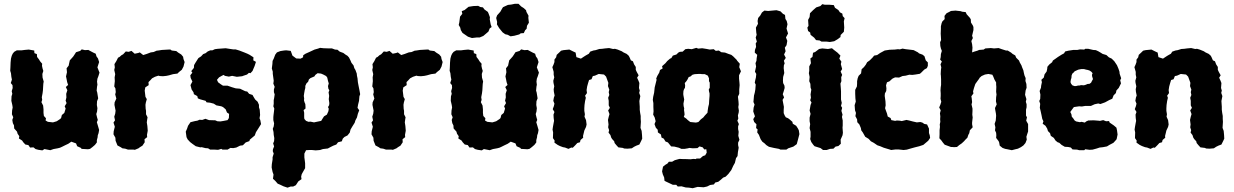

<svg xmlns="http://www.w3.org/2000/svg" viewBox="-20 -773 6524 1015"><path d="M204 22 183 19 168 15 157 6 139 7 130 -6 114 -9 103 -21 97 -30 80 -41 82 -53 73 -66 70 -77 55 -94 54 -110 48 -122 45 -139 50 -153 43 -169 44 -189 47 -205 45 -218 40 -240 41 -264 45 -277 42 -291 47 -308 46 -323 37 -334 43 -352 40 -367 38 -386 34 -399 35 -415 36 -442 38 -463 42 -478 47 -489 55 -499 69 -507H95L110 -509L121 -510L132 -511L161 -506L162 -492L175 -487L176 -472L186 -459L192 -449L203 -436L202 -425L205 -411L209 -398L204 -382L205 -363L211 -342L209 -330L208 -314L207 -296L205 -280L201 -259L203 -245L199 -233L208 -215L210 -195V-176L212 -160L223 -148L221 -136L233 -129L260 -126L280 -132L298 -144L303 -149L307 -165L320 -176L327 -199L322 -211L332 -228L327 -241L331 -258L330 -277L336 -296L328 -313L340 -324L335 -339L332 -355L329 -369L334 -391L332 -412L343 -426L345 -436L349 -454L359 -465L367 -474L375 -486L382 -497L404 -504L412 -512L429 -508L447 -509L458 -503L473 -495L486 -489L490 -475L498 -464L504 -445L495 -417L502 -399L506 -389L500 -370L495 -357L493 -342L495 -325L493 -315L491 -294L494 -284L497 -265L499 -253L493 -238L492 -218L495 -201L493 -183L489 -170L493 -153L497 -139L492 -127L498 -107L504 -86L501 -69L497 -58L496 -47L492 -32V-20L482 -7L468 5L456 14L445 16L411 14L408 9L388 0L382 -15L357 -24L341 -13L324 -5L308 3L297 8L285 11L263 15L246 21L215 15Z M657 18 642 13 627 11 618 5 601 -4 591 -29 590 -45 580 -63 581 -79 587 -103 580 -125 588 -137 584 -156 589 -172 591 -188 585 -219 586 -232 595 -252 589 -274 592 -286 590 -306 584 -316 587 -344 586 -364 589 -381 584 -403 587 -417 585 -434 595 -450 604 -468 612 -472 622 -481 631 -486 645 -501 660 -499 675 -504 692 -489 711 -493 719 -496 737 -482 756 -488 777 -496 792 -498 808 -505 817 -506 836 -509 871 -511H881L888 -506L912 -503L922 -495L938 -485L948 -473L950 -461L956 -445L950 -421L941 -404L926 -392L918 -384L895 -381L874 -375L860 -372L841 -370L825 -371L817 -373L799 -367L784 -359L774 -348L765 -339L766 -323L748 -311L745 -294L749 -261L756 -249L751 -231L749 -219L750 -198L752 -187V-169L760 -153L758 -141L756 -126L759 -107L761 -82L757 -60L758 -48L744 -37L745 -21L733 -3L720 5L712 11L693 19L686 18Z M1015 0 998 -12 985 -22 972 -36 966 -48 962 -77 969 -93 974 -108 987 -127 1011 -133 1023 -135 1035 -140 1049 -139 1066 -145 1085 -138 1118 -137 1129 -132 1145 -131 1163 -134 1183 -138 1190 -149 1191 -171 1180 -178 1173 -195 1159 -207 1150 -211 1124 -216 1110 -225 1091 -230 1072 -232 1067 -240 1038 -248 1026 -253 1023 -265 1005 -275 1003 -285 993 -300 987 -323 997 -342 988 -361 986 -375 997 -389 991 -397 1005 -414 1006 -429 1013 -441 1025 -460 1029 -466 1043 -475 1054 -487 1067 -492 1078 -501 1092 -507H1103L1116 -513L1131 -515L1173 -518L1192 -515L1212 -512H1225L1245 -506L1271 -496L1288 -489L1300 -483L1320 -470L1319 -454L1333 -446L1326 -424L1320 -410L1315 -398L1304 -386L1296 -388L1286 -379L1268 -373L1260 -370L1232 -367L1207 -372L1190 -368L1169 -372L1162 -377L1152 -372L1138 -364L1127 -351L1133 -338L1148 -327L1159 -320H1183L1206 -312L1226 -306L1249 -304L1276 -291L1287 -289L1297 -277L1315 -271L1321 -260L1329 -247L1342 -235L1349 -219V-206L1353 -193L1355 -165L1352 -148L1356 -138L1360 -117L1347 -96L1333 -74L1327 -57L1320 -51L1301 -35L1298 -27L1279 -20L1264 -5L1249 -3L1229 7L1213 10L1198 9L1183 18H1156L1150 14L1133 19L1115 18H1091L1080 11L1066 10L1046 5L1039 6Z M1500 219 1479 212 1460 203 1448 198 1435 183 1423 172 1426 150 1421 136 1416 112 1417 95 1421 70V58L1427 39L1422 26L1423 16L1429 1L1424 -15L1429 -27L1430 -43L1427 -60L1426 -75L1422 -92L1427 -105L1429 -121L1425 -138V-154L1426 -165L1428 -181L1430 -199L1425 -211L1427 -224V-244L1429 -253L1432 -274L1428 -286V-300L1432 -314L1425 -331L1427 -346L1425 -361L1422 -383V-394L1417 -411L1420 -435L1421 -451L1427 -463L1435 -484L1444 -496L1462 -503L1481 -506L1493 -507L1517 -504L1526 -479L1546 -464L1569 -463L1582 -470L1583 -481L1595 -489L1615 -498L1628 -504L1643 -511L1661 -516L1672 -520L1691 -518L1721 -517H1735L1751 -511L1764 -510L1776 -500L1795 -493L1807 -484L1817 -478L1825 -469L1833 -453L1838 -441L1849 -427L1853 -413L1859 -403L1866 -384L1867 -373L1870 -359L1872 -338L1876 -317L1880 -297L1884 -275L1880 -264L1878 -240L1873 -220L1870 -203L1879 -190L1872 -172L1867 -152L1859 -137L1855 -124L1843 -105L1833 -88L1829 -72L1817 -57L1801 -49L1792 -40L1787 -26L1767 -21L1758 -9L1742 -3L1728 4L1713 12L1687 15L1672 20L1649 22L1629 20H1615L1598 21L1589 39V59L1591 74L1593 90V116L1585 130L1575 148L1572 161L1574 174L1557 186L1544 206L1530 213H1517ZM1640 -126 1649 -128 1678 -134 1684 -144 1693 -158 1708 -167 1716 -185 1718 -198 1714 -207 1720 -217 1721 -228 1718 -249 1720 -266 1717 -285 1721 -296 1716 -304 1714 -318 1718 -332 1714 -345 1710 -363 1704 -371 1689 -379 1677 -384 1659 -386 1647 -377 1642 -369 1628 -363 1621 -360 1613 -353 1609 -341 1600 -332 1594 -319V-308L1591 -297L1588 -280L1586 -266L1588 -252L1587 -243L1590 -232L1594 -223L1595 -209V-199L1585 -191L1588 -177V-165V-153L1589 -144L1598 -134L1611 -129L1621 -130Z M2021 18 2006 13 1991 11 1982 5 1965 -4 1955 -29 1954 -45 1944 -63 1945 -79 1951 -103 1944 -125 1952 -137 1948 -156 1953 -172 1955 -188 1949 -219 1950 -232 1959 -252 1953 -274 1956 -286 1954 -306 1948 -316 1951 -344 1950 -364 1953 -381 1948 -403 1951 -417 1949 -434 1959 -450 1968 -468 1976 -472 1986 -481 1995 -486 2009 -501 2024 -499 2039 -504 2056 -489 2075 -493 2083 -496 2101 -482 2120 -488 2141 -496 2156 -498 2172 -505 2181 -506 2200 -509 2235 -511H2245L2252 -506L2276 -503L2286 -495L2302 -485L2312 -473L2314 -461L2320 -445L2314 -421L2305 -404L2290 -392L2282 -384L2259 -381L2238 -375L2224 -372L2205 -370L2189 -371L2181 -373L2163 -367L2148 -359L2138 -348L2129 -339L2130 -323L2112 -311L2109 -294L2113 -261L2120 -249L2115 -231L2113 -219L2114 -198L2116 -187V-169L2124 -153L2122 -141L2120 -126L2123 -107L2125 -82L2121 -60L2122 -48L2108 -37L2109 -21L2097 -3L2084 5L2076 11L2057 19L2050 18Z M2527 22 2506 19 2491 15 2480 6 2462 7 2453 -6 2437 -9 2426 -21 2420 -30 2403 -41 2405 -53 2396 -66 2393 -77 2378 -94 2377 -110 2371 -122 2368 -139 2373 -153 2366 -169 2367 -189 2370 -205 2368 -218 2363 -240 2364 -264 2368 -277 2365 -291 2370 -308 2369 -323 2360 -334 2366 -352 2363 -367 2361 -386 2357 -399 2358 -415 2359 -442 2361 -463 2365 -478 2370 -489 2378 -499 2392 -507H2418L2433 -509L2444 -510L2455 -511L2484 -506L2485 -492L2498 -487L2499 -472L2509 -459L2515 -449L2526 -436L2525 -425L2528 -411L2532 -398L2527 -382L2528 -363L2534 -342L2532 -330L2531 -314L2530 -296L2528 -280L2524 -259L2526 -245L2522 -233L2531 -215L2533 -195V-176L2535 -160L2546 -148L2544 -136L2556 -129L2583 -126L2603 -132L2621 -144L2626 -149L2630 -165L2643 -176L2650 -199L2645 -211L2655 -228L2650 -241L2654 -258L2653 -277L2659 -296L2651 -313L2663 -324L2658 -339L2655 -355L2652 -369L2657 -391L2655 -412L2666 -426L2668 -436L2672 -454L2682 -465L2690 -474L2698 -486L2705 -497L2727 -504L2735 -512L2752 -508L2770 -509L2781 -503L2796 -495L2809 -489L2813 -475L2821 -464L2827 -445L2818 -417L2825 -399L2829 -389L2823 -370L2818 -357L2816 -342L2818 -325L2816 -315L2814 -294L2817 -284L2820 -265L2822 -253L2816 -238L2815 -218L2818 -201L2816 -183L2812 -170L2816 -153L2820 -139L2815 -127L2821 -107L2827 -86L2824 -69L2820 -58L2819 -47L2815 -32V-20L2805 -7L2791 5L2779 14L2768 16L2734 14L2731 9L2711 0L2705 -15L2680 -24L2664 -13L2647 -5L2631 3L2620 8L2608 11L2586 15L2569 21L2538 15ZM2679 -581 2664 -589 2651 -592 2637 -602 2619 -624 2607 -644 2608 -657 2603 -678 2608 -692 2625 -711 2634 -727 2639 -735 2665 -747 2683 -749 2702 -753H2721L2735 -739L2749 -730L2761 -719L2763 -710L2774 -690L2773 -679L2776 -653L2766 -637L2764 -621L2756 -613L2749 -598L2733 -597L2725 -591L2699 -584ZM2475 -572 2454 -579 2441 -588 2425 -599 2416 -614 2413 -627 2405 -641 2408 -654 2412 -685 2424 -700 2421 -714 2436 -720 2457 -737 2482 -741 2508 -742 2519 -736 2533 -734 2541 -723 2559 -710 2563 -701 2570 -682 2569 -671 2574 -644 2579 -630 2569 -623 2562 -606 2548 -594 2535 -583 2516 -575H2501Z M2939 -498 2946 -505 2959 -508 2990 -511 3010 -501 3023 -495 3027 -471 3051 -463 3069 -475 3077 -480 3093 -489 3100 -500 3117 -506 3129 -508 3148 -514 3163 -515 3178 -517 3200 -519 3221 -514 3231 -515 3245 -511 3267 -502 3276 -496 3293 -488 3304 -478 3309 -468 3315 -454 3326 -449 3332 -433 3341 -419V-404L3346 -393L3356 -375L3348 -362L3355 -347L3360 -334L3358 -308L3362 -294L3359 -282L3365 -265L3360 -239L3361 -223L3362 -209V-193L3364 -177L3367 -160V-145L3368 -129L3367 -113L3366 -97L3372 -81L3374 -59L3375 -40L3369 -27L3360 -9L3344 -3L3332 3L3320 11L3297 13L3279 12L3273 9L3249 6L3238 -6L3229 -17L3227 -26L3216 -38L3211 -46L3207 -59L3197 -72L3200 -85L3195 -100L3197 -115L3194 -139L3198 -156L3202 -170L3195 -189L3204 -203L3198 -216V-240L3195 -256L3201 -271L3198 -286L3201 -299L3194 -318L3196 -335L3188 -357L3184 -368L3173 -379L3145 -382L3125 -373L3114 -371L3107 -354L3094 -350L3089 -334L3084 -316L3081 -297L3083 -281L3073 -267L3077 -256L3073 -239L3070 -218L3069 -201V-187L3072 -169L3070 -156L3078 -138L3081 -115L3078 -102L3069 -83L3066 -70L3062 -54L3063 -45L3049 -33L3046 -21L3032 -17L3021 -5L3008 8L3000 7L2985 14L2967 7L2956 5L2940 -1L2928 -7L2911 -19L2912 -30L2903 -43L2904 -73L2901 -88L2903 -102L2907 -124L2909 -134L2907 -149L2906 -167L2911 -181L2902 -196L2908 -212L2911 -225L2905 -240L2908 -257L2912 -268L2908 -288L2907 -301L2910 -317L2906 -335L2905 -346L2910 -364L2907 -378V-393L2900 -418L2906 -431L2911 -445V-458L2920 -470L2923 -483Z M3622 219 3605 218 3583 212 3563 213 3555 204H3537L3503 188L3493 183L3491 165L3484 149L3480 133L3485 108L3499 97L3508 92L3516 82H3533L3547 74L3561 70L3572 67L3593 68H3606L3631 69L3645 67L3660 68L3661 65H3681L3696 52L3708 48L3716 34L3714 16L3703 17L3695 6L3678 1L3667 10L3643 11L3624 9L3617 11L3599 14H3582L3569 8L3545 2L3528 1L3519 -10L3511 -20L3498 -25L3489 -40L3477 -46L3474 -62L3458 -73L3457 -87L3447 -98L3440 -117L3446 -132L3441 -152L3433 -167L3435 -184L3434 -208V-228L3431 -245L3433 -261L3438 -283L3441 -311L3444 -323L3451 -351L3449 -358L3455 -372L3465 -389L3469 -403L3483 -411L3480 -423L3498 -439L3507 -450L3522 -463L3529 -466L3537 -479L3556 -485L3566 -495L3574 -499L3589 -500L3603 -513L3618 -515L3637 -513L3661 -520L3671 -516L3692 -518L3717 -514L3732 -511L3753 -513L3764 -504L3780 -506L3793 -497L3813 -495L3831 -488L3846 -483L3856 -475L3874 -457L3877 -452L3891 -436L3888 -418L3897 -396L3887 -375V-357L3889 -337L3890 -323L3888 -300V-290V-277L3881 -262L3884 -236L3885 -220L3883 -207L3886 -188L3885 -178L3881 -163L3883 -146L3878 -135L3886 -117L3882 -105V-91L3885 -76L3883 -55L3889 -34L3882 -19V-6L3885 8L3881 31L3879 52L3871 63L3865 88L3856 104L3851 115L3846 126L3830 147L3816 161L3803 166L3792 176L3777 188L3761 192L3754 202L3734 205L3718 213L3700 217L3668 215L3642 222ZM3659 -125 3672 -128 3685 -142 3698 -152 3706 -162 3720 -177 3721 -187 3724 -207 3728 -223 3729 -242 3730 -255 3731 -266V-279L3728 -291L3727 -300L3732 -309V-321V-336L3728 -344V-359L3722 -373L3706 -381H3692L3684 -382H3671L3653 -381L3641 -378L3629 -368L3621 -366L3614 -352L3608 -343L3600 -334L3602 -321L3601 -309L3596 -301L3593 -292L3592 -276L3593 -268L3597 -247L3593 -225L3594 -212L3597 -200L3596 -192L3598 -178L3599 -167L3595 -155L3608 -146L3615 -139L3629 -128L3639 -127Z M4106 18 4098 14 4071 9 4045 3 4031 -6 4022 -15 4010 -24 4001 -37 3992 -60 3983 -73 3985 -89 3977 -96 3979 -116 3967 -128 3962 -143 3971 -158 3962 -184 3964 -204 3969 -220 3963 -234 3966 -268 3970 -283 3973 -300 3975 -326 3970 -336 3973 -351 3976 -363 3978 -382 3971 -394 3977 -421 3974 -439 3979 -452 3980 -465 3983 -483 3970 -495 3971 -509 3977 -525 3975 -543 3981 -553 3975 -574 3980 -589 3978 -601 3976 -627 3987 -647 3985 -662 3988 -678 3999 -691 4008 -707 4021 -717 4041 -715 4073 -718 4085 -719 4106 -713 4119 -700 4130 -694 4132 -673 4139 -662 4143 -645 4138 -622 4146 -596 4135 -575 4142 -557 4138 -534 4129 -521 4133 -502 4125 -485 4134 -467 4124 -452 4128 -438 4124 -428 4123 -413 4126 -387 4120 -366 4119 -348 4120 -334 4127 -320 4128 -308 4122 -287 4118 -275 4125 -258 4117 -245 4121 -224 4124 -208 4123 -192V-175L4128 -163L4134 -153L4146 -148L4154 -142L4169 -129L4171 -119L4189 -108L4198 -94L4203 -84L4206 -64L4199 -37L4192 -11L4174 2L4147 11L4137 18Z M4323 -553 4313 -559 4294 -561 4284 -574 4265 -589 4263 -601 4252 -609 4248 -627 4254 -636 4252 -668 4260 -683 4262 -703 4278 -719 4295 -734 4317 -741 4327 -751 4340 -748H4364L4388 -746L4394 -732L4412 -720L4420 -708L4433 -701L4435 -688L4445 -677L4441 -660L4443 -627L4441 -605L4424 -588L4423 -577L4407 -565L4390 -555L4367 -551L4350 -553ZM4350 20H4331L4318 10L4286 0L4279 -8L4269 -22L4263 -38L4265 -50V-76L4260 -96L4263 -117L4260 -132V-151L4265 -171L4260 -189L4265 -218L4270 -231L4263 -243L4267 -256L4265 -274L4269 -299L4265 -310L4264 -330L4258 -344L4260 -366L4256 -386L4258 -399V-422L4267 -439L4264 -464L4275 -472L4278 -494L4289 -498L4310 -514L4327 -517L4357 -514L4378 -518L4390 -508L4407 -495L4423 -479L4417 -463L4428 -447L4425 -434L4432 -408L4424 -395L4432 -377L4427 -365L4428 -344L4423 -331L4425 -306L4426 -290V-274V-258V-247L4430 -229L4426 -213L4432 -203L4428 -187L4434 -167L4431 -155L4435 -136V-110L4434 -98L4436 -71L4434 -58L4424 -35L4425 -13L4412 -1L4397 2L4386 13L4368 14Z M4691 20 4682 17 4652 8 4633 0 4618 -5 4599 -18 4584 -26 4572 -39 4554 -50 4541 -73 4533 -84 4531 -96 4523 -115 4512 -127 4511 -142 4502 -159 4505 -176 4500 -190 4498 -217 4504 -236 4502 -253 4501 -277V-298L4510 -316L4511 -331V-344L4514 -359L4519 -372L4532 -385L4535 -407L4547 -418L4557 -431L4564 -444L4578 -454L4593 -469L4601 -479L4617 -482L4633 -493L4657 -506L4683 -510L4710 -511L4727 -513L4737 -512L4751 -516L4768 -513L4794 -510L4810 -508L4833 -496L4838 -491L4857 -484L4867 -476L4874 -454L4885 -443V-425L4880 -413L4866 -405L4851 -390L4843 -383L4819 -379L4803 -377L4787 -378L4768 -373L4751 -371L4733 -363L4712 -364L4699 -358L4694 -354L4682 -343L4669 -338L4664 -322L4666 -306L4665 -292L4658 -279L4657 -266L4661 -237L4662 -216L4659 -201L4662 -192L4669 -173L4673 -157L4688 -149L4692 -138L4712 -134L4721 -136L4737 -135L4747 -133L4772 -139L4786 -136L4805 -131L4827 -126L4845 -128L4856 -125L4866 -118L4881 -115L4891 -93V-70L4895 -58L4897 -44L4887 -29L4861 -7L4840 0L4816 6L4791 13L4774 18L4757 20L4729 17H4715Z M4974 -8 4964 -20 4957 -30 4946 -42 4947 -63V-85L4949 -102L4948 -115L4951 -129L4950 -143L4951 -158L4949 -174L4953 -190L4945 -205L4951 -219L4956 -235L4952 -251L4953 -266V-280L4952 -295L4953 -311L4955 -324V-344V-353L4954 -373L4953 -381L4954 -401L4956 -417L4952 -433L4959 -448L4950 -458L4953 -471L4954 -487L4959 -504L4954 -517L4951 -530L4950 -550L4955 -561L4954 -579L4953 -595L4954 -620V-634L4958 -651L4962 -660L4974 -672L4973 -689L4984 -703L5000 -711L5007 -715L5031 -717L5058 -714L5067 -711L5085 -709L5090 -698L5107 -679L5112 -671L5113 -654L5123 -638L5126 -630V-614L5119 -584L5123 -572L5115 -556L5119 -539L5121 -521L5120 -509L5119 -496L5130 -500L5147 -505L5156 -509L5180 -511L5189 -517L5218 -519L5235 -517L5259 -519L5276 -513L5298 -506H5307L5325 -495L5333 -488L5347 -480L5352 -468L5367 -453L5371 -443L5380 -427L5383 -418L5390 -401L5393 -386L5396 -374L5402 -360L5401 -345L5406 -329L5407 -309L5402 -295L5399 -272L5406 -249L5403 -235L5407 -222V-206L5404 -193V-162L5409 -153L5405 -135L5415 -117V-101V-78L5410 -63L5406 -50L5408 -35L5401 -17L5390 -4L5377 5L5361 13L5348 16L5329 21L5305 16L5294 14L5280 9L5265 -3L5262 -20L5259 -27L5246 -44L5247 -58L5246 -71L5240 -84L5242 -100L5238 -118L5244 -136L5246 -161L5245 -172L5241 -194L5240 -202L5249 -221L5245 -237L5246 -259L5248 -273L5246 -288L5247 -314L5246 -326V-337L5237 -353L5231 -368L5226 -378L5205 -382L5187 -379L5169 -371L5158 -361L5157 -358L5146 -343L5136 -329L5129 -308L5124 -290L5126 -279L5115 -264L5117 -253L5119 -233L5116 -221L5121 -199V-186L5120 -167L5122 -152L5119 -125V-116L5122 -100L5107 -84L5104 -69L5099 -60L5094 -45L5082 -33L5077 -27L5064 -15L5051 -6L5039 4L5023 5L5014 4H5007L4996 0Z M5685 21 5674 18 5650 17 5641 7 5627 4 5609 3 5592 -7 5580 -18 5571 -21 5560 -30 5551 -44 5535 -55 5531 -69 5520 -80 5516 -93 5507 -108 5492 -119 5496 -132 5490 -144 5486 -164 5481 -187 5477 -203 5479 -224 5474 -239 5479 -250 5480 -273 5476 -292 5483 -309 5484 -320 5488 -339 5485 -351 5498 -363 5502 -380 5513 -395 5516 -409 5517 -420 5527 -432 5542 -444 5546 -453 5559 -462 5573 -472 5592 -484 5605 -491 5611 -501 5628 -505 5654 -509H5675L5690 -512L5712 -511L5717 -515H5733L5759 -509L5773 -508L5786 -502L5798 -495L5809 -488L5829 -482L5842 -470L5857 -463L5871 -449L5877 -440L5885 -428L5893 -409L5898 -394L5899 -383L5907 -359L5902 -349L5906 -332L5901 -322L5894 -308L5882 -295L5879 -281L5867 -269L5860 -251L5844 -244L5822 -232L5797 -223L5786 -226L5767 -222L5747 -213H5732H5717L5699 -210L5685 -211L5657 -207L5648 -195L5638 -181L5644 -169L5646 -156L5653 -148L5661 -136L5669 -131L5689 -127L5697 -129L5715 -125L5722 -131L5733 -136L5761 -137L5787 -135L5795 -134L5812 -138L5827 -132L5843 -133L5846 -125L5868 -110L5882 -98L5885 -84L5888 -62L5883 -37L5877 -30L5866 -18L5845 -7L5832 1L5811 5L5793 7L5778 12L5756 18L5740 19L5717 16L5712 21ZM5660 -318H5668L5680 -321H5687L5695 -323L5710 -322L5720 -325L5729 -329L5740 -330L5748 -336L5752 -344L5758 -355L5753 -371V-379L5756 -386L5749 -394L5740 -400L5731 -403L5721 -405L5710 -408H5697L5681 -405L5674 -402L5661 -396L5656 -390L5649 -384L5645 -374L5644 -361L5641 -352L5639 -339L5642 -331L5649 -322Z M6016 -498 6023 -505 6036 -508 6067 -511 6087 -501 6100 -495 6104 -471 6128 -463 6146 -475 6154 -480 6170 -489 6177 -500 6194 -506 6206 -508 6225 -514 6240 -515 6255 -517 6277 -519 6298 -514 6308 -515 6322 -511 6344 -502 6353 -496 6370 -488 6381 -478 6386 -468 6392 -454 6403 -449 6409 -433 6418 -419V-404L6423 -393L6433 -375L6425 -362L6432 -347L6437 -334L6435 -308L6439 -294L6436 -282L6442 -265L6437 -239L6438 -223L6439 -209V-193L6441 -177L6444 -160V-145L6445 -129L6444 -113L6443 -97L6449 -81L6451 -59L6452 -40L6446 -27L6437 -9L6421 -3L6409 3L6397 11L6374 13L6356 12L6350 9L6326 6L6315 -6L6306 -17L6304 -26L6293 -38L6288 -46L6284 -59L6274 -72L6277 -85L6272 -100L6274 -115L6271 -139L6275 -156L6279 -170L6272 -189L6281 -203L6275 -216V-240L6272 -256L6278 -271L6275 -286L6278 -299L6271 -318L6273 -335L6265 -357L6261 -368L6250 -379L6222 -382L6202 -373L6191 -371L6184 -354L6171 -350L6166 -334L6161 -316L6158 -297L6160 -281L6150 -267L6154 -256L6150 -239L6147 -218L6146 -201V-187L6149 -169L6147 -156L6155 -138L6158 -115L6155 -102L6146 -83L6143 -70L6139 -54L6140 -45L6126 -33L6123 -21L6109 -17L6098 -5L6085 8L6077 7L6062 14L6044 7L6033 5L6017 -1L6005 -7L5988 -19L5989 -30L5980 -43L5981 -73L5978 -88L5980 -102L5984 -124L5986 -134L5984 -149L5983 -167L5988 -181L5979 -196L5985 -212L5988 -225L5982 -240L5985 -257L5989 -268L5985 -288L5984 -301L5987 -317L5983 -335L5982 -346L5987 -364L5984 -378V-393L5977 -418L5983 -431L5988 -445V-458L5997 -470L6000 -483Z"/></svg>

Font: Winky Rough
Style: Bold
Weight: 700
Designer: Simon Atzbach
Foundry: typofactur
Version: Version 1.206; ttfautohint (v1.8.4.7-5d5b)